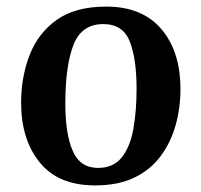

<svg xmlns="http://www.w3.org/2000/svg" viewBox="-20 -547 610 582"><path d="M268 15Q157 15 100.5 -54.5Q44 -124 44 -236Q44 -313 69.5 -379.5Q95 -446 151.5 -486.5Q208 -527 302 -527Q411 -527 469 -459Q527 -391 527 -277Q527 -220 512.5 -168Q498 -116 467.5 -74.5Q437 -33 388 -9Q339 15 268 15ZM277 -38Q324 -38 349.5 -70.5Q375 -103 384.5 -157.5Q394 -212 394 -278Q394 -368 373.5 -421Q353 -474 293 -474Q227 -474 202.5 -410.5Q178 -347 178 -233Q178 -141 200.5 -89.5Q223 -38 277 -38Z"/></svg>

Font: Literata 36pt SemiBold
Style: Italic
Weight: 600
Italic angle: -2°
Designer: Latin by Veronika Burian and Jose Scaglione. Greek by Irene Vlachou. Cyrillic by Vera Evstafieva
Foundry: TypeTogether
Version: Version 3.002